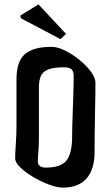

<svg xmlns="http://www.w3.org/2000/svg" viewBox="-20 -861 495 873"><path d="M266 -8Q240 -8 203.5 -21.5Q167 -35 131.5 -56Q96 -77 72.5 -99.5Q49 -122 49 -141Q49 -167 52 -207.5Q55 -248 55 -293V-501Q55 -582 93.5 -615Q132 -648 214 -648Q242 -648 276 -631Q310 -614 341.5 -588.5Q373 -563 393.5 -535Q414 -507 414 -485Q414 -466 413.5 -428.5Q413 -391 412 -344.5Q411 -298 410.5 -252Q410 -206 410 -170Q410 -91 373.5 -49.5Q337 -8 266 -8ZM189 -99Q258 -99 283 -132Q308 -165 308 -241Q308 -255 308.5 -283Q309 -311 310.5 -345.5Q312 -380 313 -414.5Q314 -449 314.5 -476Q315 -503 315 -516Q315 -537 305 -546Q295 -555 271 -555Q224 -555 199 -545Q174 -535 165.5 -515Q157 -495 157 -463V-250Q157 -202 154.5 -171Q152 -140 152 -128Q152 -99 189 -99ZM75 -778 72 -790 155 -841 280 -707 255 -683Z"/></svg>

Font: Jaini
Style: Regular
Weight: 400
Designer: Maithili Shingre, Girish Dalvi (Devanagari), Taresh Vohra (Latin)
Foundry: Ek Type
Version: Version 2.000; ttfautohint (v1.8.4.7-5d5b)